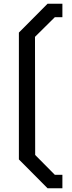

<svg xmlns="http://www.w3.org/2000/svg" viewBox="-20 -830 391 1037"><path d="M237 187 82 31V-654L237 -810H317V-737H276L169 -631L170 7L276 114H317V187Z"/></svg>

Font: Tomorrow
Style: Regular
Weight: 400
Designer: Tony de Marco, Monica Rizzolli
Foundry: Just in Type
Version: Version 2.002